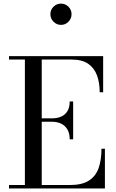

<svg xmlns="http://www.w3.org/2000/svg" viewBox="-20 -1068 658 1088"><path d="M31 0V-19.5H121V-730.5H31V-750H564.5V-545H545Q545 -598.5 529.8 -640.5Q514.5 -682.5 479.8 -706.5Q445 -730.5 386.5 -730.5H216.5V-19.5H376Q444.5 -19.5 483.5 -44.5Q522.5 -69.5 538.8 -115.5Q555 -161.5 555 -225H574.5V0ZM375 -278.5Q375 -312 362.2 -334Q349.5 -356 327 -367Q304.5 -378 276 -378H192.5V-397.5H276Q304.5 -397.5 327 -407.5Q349.5 -417.5 362.2 -438.5Q375 -459.5 375 -493H394.5V-278.5ZM325.5 -927Q301 -927 283.2 -945Q265.5 -963 265.5 -987.5Q265.5 -1012.5 283.2 -1030Q301 -1047.5 325.5 -1047.5Q350.5 -1047.5 368 -1030Q385.5 -1012.5 385.5 -987.5Q385.5 -963 368 -945Q350.5 -927 325.5 -927Z"/></svg>

Font: Bodoni Moda SC
Style: Regular
Weight: 400
Designer: Owen Earl
Foundry: indestructible type
Version: Version 2.005